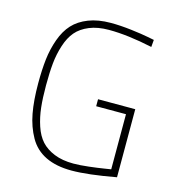

<svg xmlns="http://www.w3.org/2000/svg" viewBox="-107 -801 831 902"><g transform="rotate(15 308.5 -350.0)"><path d="M356 -313V-347H537V-16Q401 9 322 9Q247 9 195.5 -16Q144 -41 116 -90.5Q88 -140 76.5 -201.5Q65 -263 65 -347Q65 -414 71 -465Q77 -516 94 -563.5Q111 -611 139.5 -642Q168 -673 214 -691Q260 -709 322 -709Q369 -709 422.5 -702.5Q476 -696 506 -690L537 -684L534 -649Q413 -675 322 -675Q267 -675 227 -658.5Q187 -642 163.5 -614.5Q140 -587 126 -543.5Q112 -500 107.5 -454.5Q103 -409 103 -347Q103 -286 108 -240Q113 -194 127 -152Q141 -110 165 -83.5Q189 -57 228.5 -41Q268 -25 322 -25Q353 -25 396 -30Q439 -35 469.5 -40Q500 -45 501 -45V-313Z"/></g></svg>

Font: TitilliumMaps29L
Style: 1 wt
Weight: 100
Designer: Campivisivi
Foundry: Accademia di Belle Arti di Urbino and students of MA course of Visual design
Version: Version 001.001